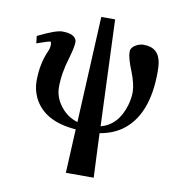

<svg xmlns="http://www.w3.org/2000/svg" viewBox="-84 -615 855 912"><g transform="rotate(10 343.5 -159.0)"><path d="M331.1 -538.1H397.9L418 -25.9Q501 -48.3 530.3 -148.4Q540 -182.1 540 -211.9Q539.6 -252 516.1 -311Q492.2 -368.7 492.2 -398.9Q492.2 -421.4 522 -436Q537.6 -442.9 553.2 -442.9Q627 -442.9 637.7 -368.2Q640.1 -350.6 640.1 -328.1Q640.1 -114.7 522 -32.7Q477.1 -2.4 418.9 6.8Q420.4 38.1 422.9 102.1Q426.3 182.1 428.2 220.2H293.9L304.2 8.8Q147 -2.9 97.7 -108.9Q81.5 -145 81.1 -184.1Q81.1 -267.6 109.9 -332Q117.7 -348.6 118.2 -365.2Q117.7 -379.9 113.8 -380.9Q105 -380.9 51.3 -361.8L50.3 -361.3L48.8 -360.8L44.9 -396Q128.9 -437.5 160.2 -438Q222.7 -438 230.5 -404.3Q231 -400.4 231 -397.9Q230.5 -373 214.8 -319.8Q190.9 -242.7 190.9 -174.8Q190.9 -119.6 232.9 -72.8Q263.7 -39.1 306.2 -26.9Q313.5 -165.5 331.1 -538.1Z"/></g></svg>

Font: Linux Libertine O
Style: Bold
Weight: 700
Designer: Philipp H. Poll
Foundry: Philipp H. Poll
Version: Version 5.0.0